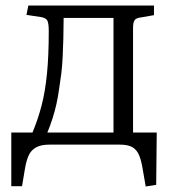

<svg xmlns="http://www.w3.org/2000/svg" viewBox="-20 -525 630 697"><path d="M509 152 498 89Q493 57 484.5 37.5Q476 18 460 9Q444 0 415 0H160Q129 0 111 10Q93 20 84.5 38.5Q76 57 71 85L60 151H21V-44H98Q118 -92 131 -142Q144 -192 150.5 -257Q157 -322 157 -412Q157 -440 152 -450Q147 -460 129 -463L76 -471L83 -505H539V-470L493 -462Q474 -460 468.5 -451.5Q463 -443 463 -424V-44H549L547 146ZM152 -44H392V-460H211Q211 -422 210 -386.5Q209 -351 207.5 -318.5Q206 -286 202.5 -258Q199 -230 195 -205Q191 -175 185 -148Q179 -121 171 -96Q163 -71 152 -44Z"/></svg>

Font: Literata 18pt Light
Style: Regular
Weight: 300
Designer: Latin by Veronika Burian and Jose Scaglione. Greek by Irene Vlachou. Cyrillic by Vera Evstafieva.
Foundry: TypeTogether
Version: Version 3.103;gftools[0.9.29]